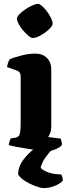

<svg xmlns="http://www.w3.org/2000/svg" viewBox="-20 -775 364 985"><path d="M225 0Q213 0 185.5 -3Q158 -6 125.5 -11Q93 -16 65 -21.5Q37 -27 25 -31Q25 -38 28.5 -47.5Q32 -57 35 -65L60 -69Q70 -71 75.5 -76.5Q81 -82 83.5 -97.5Q86 -113 86 -147V-385Q86 -406 67 -413L16 -431Q18 -443 21.5 -453.5Q25 -464 31 -472Q49 -479 87 -489.5Q125 -500 161 -500Q199 -500 221 -477.5Q243 -455 243 -419V-128Q243 -106 237 -91.5Q231 -77 227 -72L291 -64Q293 -59 295.5 -50Q298 -41 298 -32Q290 -20 266.5 -10Q243 0 225 0ZM149 -580Q140 -580 126.5 -591Q113 -602 99 -618.5Q85 -635 76 -651.5Q67 -668 67 -679Q67 -689 79.5 -702Q92 -715 110 -727Q128 -739 145.5 -747Q163 -755 174 -755Q184 -755 196.5 -743.5Q209 -732 221.5 -715.5Q234 -699 242 -682Q250 -665 250 -654Q250 -645 239 -632.5Q228 -620 211.5 -608Q195 -596 178 -588Q161 -580 149 -580ZM204 190Q190 190 162.5 180Q135 170 109 154Q83 138 73 119Q73 79 102.5 41Q132 3 172 -24L272 -27Q246 -9 227 14.5Q208 38 198.5 58Q189 78 189 87Q205 102 231 110.5Q257 119 294 120Q302 132 302 152Q288 168 260 179Q232 190 204 190Z"/></svg>

Font: Texturina ExtraBold
Style: Regular
Weight: 800
Designer: Guillermo Torres Carreño
Foundry: Omnibus-Type
Version: Version 1.002; ttfautohint (v1.8.3)